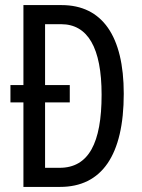

<svg xmlns="http://www.w3.org/2000/svg" viewBox="-20 -734 556 754"><path d="M222 -714H72V-400H21V-332H72V0H216C380 0 466 -125 466 -366C466 -593 381 -714 222 -714ZM220 -639C325 -639 379 -546 379 -362C379 -172 328 -75 214 -75H157V-332H254V-400H157V-639Z"/></svg>

Font: Noto Sans Lao Looped ExtraCondensed
Style: Regular
Weight: 400
Width: 2
Designer: Mark Frömberg, Ben Mitchell
Foundry: The Fontpad Ltd
Version: Version 1.002